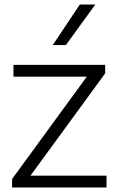

<svg xmlns="http://www.w3.org/2000/svg" viewBox="-20 -828 521 848"><path d="M33.5 0V-37.5L363.5 -489.5H39.5V-541.5H444.5V-504L114.5 -52H450.5V0ZM213 -629 332.5 -808H401L271 -629Z"/></svg>

Font: Encode Sans SmExp Lt
Style: Regular
Weight: 300
Width: 6
Designer: Multiple Designers
Foundry: Impallari Type
Version: Version 3.002; ttfautohint (v1.8.3) -l 8 -r 50 -G 200 -x 14 